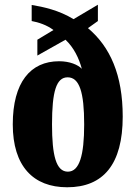

<svg xmlns="http://www.w3.org/2000/svg" viewBox="-20 -782 573 812"><path d="M264 10C417 10 499 -87 499 -289C499 -465 446 -584 352 -663L394 -693V-762L291 -701C229 -739 163 -753 114 -761V-693C142 -688 179 -676 206 -655L138 -614V-547L257 -614C292 -581 314 -536 326 -491C310 -508 275 -523 230 -523C109 -523 34 -434 34 -256C34 -79 121 10 264 10ZM267 -56C217 -56 200 -125 200 -256C200 -395 218 -455 266 -455C316 -455 336 -392 336 -256C336 -125 316 -56 267 -56Z"/></svg>

Font: Noto Serif Devanagari ExtraCondensed Black
Style: Regular
Weight: 900
Width: 2
Designer: Universal Thirst, Indian Type Foundry and the Monotype Design Team
Foundry: Monotype Imaging Inc.
Version: Version 2.004